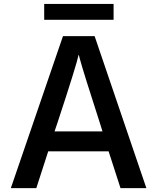

<svg xmlns="http://www.w3.org/2000/svg" viewBox="-20 -931 799 978"><path d="M35.2 27.3 300.8 -747.1H461.9L725.6 27.3H593.8L533.2 -160.2H225.6L165 27.3ZM205.1 -830.1V-911.1H558.6V-830.1ZM257.8 -261.7H502L490.2 -299.8Q404.3 -565.4 386.7 -630.9L380.9 -653.3Q369.1 -597.7 270.5 -298.8Z"/></svg>

Font: GenEi M Gothic v2 Medium
Style: Regular
Weight: 500
Version: Version 2.0